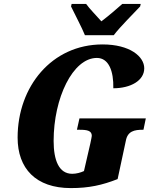

<svg xmlns="http://www.w3.org/2000/svg" viewBox="-20 -951 788 981"><path d="M414 -771H561C597 -818 661 -880 696 -918L699 -931H605C582 -910 530 -866 498 -842C477 -866 435 -909 420 -931H346L343 -918C361 -880 399 -809 414 -771ZM342 10C435 10 502 -5 581 -36L623 -232C632 -281 667 -288 709 -288H713L725 -346H386L373 -288H387C426 -288 449 -283 449 -257C449 -253 446 -240 442 -220L409 -77C392 -69 370 -63 349 -63C281 -63 254 -132 254 -231C254 -450 352 -655 475 -655C536 -655 561 -587 559 -500C647 -500 717 -539 717 -602C717 -662 644 -724 504 -724C244 -724 70 -508 70 -248C70 -90 163 10 342 10Z"/></svg>

Font: Noto Serif Condensed Black
Style: Italic
Weight: 900
Width: 3
Italic angle: -12°
Designer: Monotype Design Team
Foundry: Monotype Imaging Inc.
Version: Version 2.013